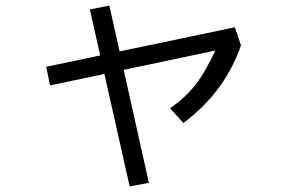

<svg xmlns="http://www.w3.org/2000/svg" viewBox="-20 -624 1040 690"><path d="M639 -182 591 -235Q620 -255 642.5 -276Q665 -297 683.5 -321Q702 -345 720 -376.5Q738 -408 757 -449L771 -446L160 -317L146 -384L824 -526L846 -461Q788 -293 639 -182ZM515 33 446 46 303 -590 373 -604Z"/></svg>

Font: Murecho Thin
Style: Regular
Weight: 400
Version: Version 1.010